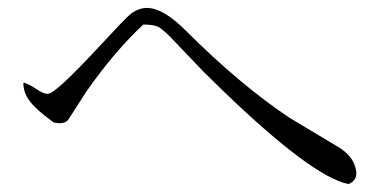

<svg xmlns="http://www.w3.org/2000/svg" viewBox="-20 -582 960 485"><path d="M860 -117Q768 -136 543 -353Q517 -378 495 -400L407 -492Q388 -510 380 -514Q368 -520 342 -520Q270 -453 199 -352L152 -279L150 -277Q138 -267 115 -273Q66 -309 52 -331Q39 -350 39 -373Q50 -372 75 -355Q90 -345 101 -345Q120 -345 232 -466Q296 -535 309 -546Q330 -562 351 -562Q392 -562 449 -505Q586 -368 712 -284L834 -211Q841 -207 847 -202Q873 -183 879 -154Q885 -127 860 -117Z"/></svg>

Font: cwTeXFangSong
Style: Medium
Weight: 500
Version: Version 1.17